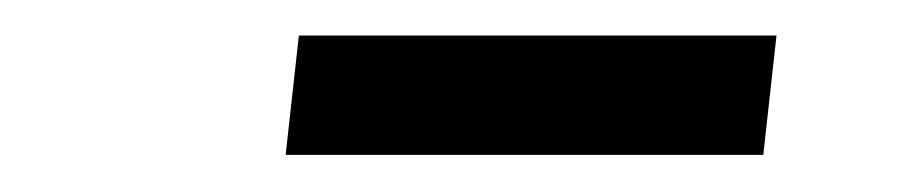

<svg xmlns="http://www.w3.org/2000/svg" viewBox="-20 -691 499 106"><path d="M145 -671.4H408.7L401.4 -605.5H137.7Z"/></svg>

Font: Proza Libre
Style: Italic
Weight: 400
Designer: Jasper de Waard
Foundry: Jasper de Waard
Version: Version 1.000; ttfautohint (v1.4.1.8-43bc)